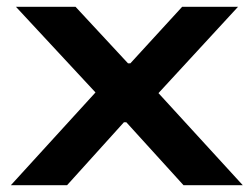

<svg xmlns="http://www.w3.org/2000/svg" viewBox="-20 -547 737 567"><path d="M12 0 262 -274 27 -527H203L358 -360H365L518 -527H683L448 -272L697 0H522L353 -186H346L178 0Z"/></svg>

Font: Archivo SemiBold Expanded SemiBold
Style: Regular
Weight: 600
Width: 7
Version: Version 2.001